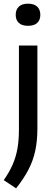

<svg xmlns="http://www.w3.org/2000/svg" viewBox="-38 -792 288 1045"><path d="M49.5 233 -17.5 188.5Q12.5 145.5 30.5 104.5Q48.5 63.5 56.8 17.5Q65 -28.5 65 -86V-544H165.5V-91.5Q165.5 -26.5 154 27.8Q142.5 82 116.8 131.5Q91 181 49.5 233ZM114.5 -651.5Q81.5 -651.5 64.5 -667.2Q47.5 -683 47.5 -711Q47.5 -739.5 64.5 -755.8Q81.5 -772 114.5 -772Q147.5 -772 164.5 -755.8Q181.5 -739.5 181.5 -711Q181.5 -683 164.5 -667.2Q147.5 -651.5 114.5 -651.5Z"/></svg>

Font: Encode Sans SmCnd Md
Style: Regular
Weight: 500
Width: 4
Designer: Multiple Designers
Foundry: Impallari Type
Version: Version 3.002; ttfautohint (v1.8.3) -l 8 -r 50 -G 200 -x 14 